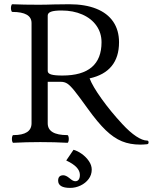

<svg xmlns="http://www.w3.org/2000/svg" viewBox="-20 -686 737 927"><path d="M404.3 -160.6Q360.8 -221.2 339.8 -247.3Q318.8 -273.4 305.2 -282.2Q291.5 -291 274.4 -291H210.4V-90.8Q210.4 -33.7 305.2 -33.7Q309.6 -33.7 311.3 -24.4Q313 -15.1 311.3 -5.9Q309.6 3.4 305.2 3.4Q244.1 0 174.8 0Q105.5 0 44.4 3.4Q40 3.4 38.3 -5.9Q36.6 -15.1 38.3 -24.4Q40 -33.7 44.4 -33.7Q132.3 -33.7 132.3 -90.8V-574.7Q132.3 -601.6 109.1 -615Q85.9 -628.4 40 -628.4Q35.6 -628.4 33.7 -637.7Q31.7 -647 33.7 -656.2Q35.6 -665.5 40 -665.5Q93.8 -663.1 168.9 -663.1Q187 -663.1 205.3 -663.6Q223.6 -664.1 241.7 -664.6Q290.5 -665.5 314.5 -665.5Q390.6 -665.5 444.6 -644Q498.5 -622.6 526.6 -581.3Q554.7 -540 554.7 -481.9Q554.7 -410.6 519 -366.9Q483.4 -323.2 412.6 -307.6Q426.8 -270 470.5 -209Q514.2 -147.9 570.3 -87.4Q606.4 -48.3 637.5 -27.8Q668.5 -7.3 690.4 -7.3Q697.3 -7.3 697.3 1.5Q697.3 5.4 695.6 7.6Q693.8 9.8 690.4 10.3Q672.4 12.2 657.7 12.2Q607.9 12.2 568.6 -3.9Q529.3 -20 490.7 -57.1Q452.1 -94.2 404.3 -160.6ZM470.2 -481.9Q470.2 -526.9 445.8 -561.8Q421.4 -596.7 377.4 -616Q333.5 -635.3 276.9 -635.3Q242.2 -635.3 226.3 -629.4Q210.4 -623.5 210.4 -610.8V-343.3Q210.4 -331.5 227.1 -326.4Q243.7 -321.3 281.2 -321.3Q375.5 -321.3 422.9 -361.6Q470.2 -401.9 470.2 -481.9ZM260.7 186Q260.7 160.2 285.6 160.2Q292 160.2 299.3 163.6Q306.6 167 314.9 173.8Q324.7 182.1 331.1 185.5Q337.4 189 343.8 189Q354 189 359.9 181.2Q365.7 173.3 365.7 158.2Q365.7 138.7 349.1 121.3Q332.5 104 299.8 88.9L335 37.1Q354.5 42.5 375 57.1Q395.5 71.8 409.2 91.8Q422.9 111.8 422.9 132.8Q422.9 158.2 408 178.2Q393.1 198.2 368.9 209.7Q344.7 221.2 318.8 221.2Q260.7 221.2 260.7 186Z"/></svg>

Font: Junicode Two Beta VF
Style: Regular
Weight: 400
Designer: Peter S. Baker
Foundry: Briery Creek Software
Version: Version 1.031 beta; ttfautohint (v1.8.1.43-b0c9)